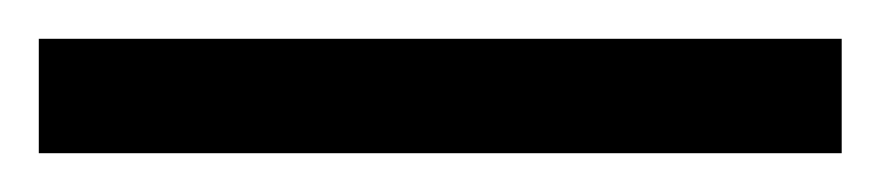

<svg xmlns="http://www.w3.org/2000/svg" viewBox="-25 63 454 99"><path d="M-5 142V83H409V142Z"/></svg>

Font: Noto Serif Lao Condensed Black
Style: Regular
Weight: 900
Width: 3
Designer: Monotype Design Team
Foundry: Monotype Imaging Inc.
Version: Version 2.003; ttfautohint (v1.8.4.7-5d5b)